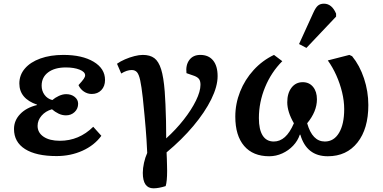

<svg xmlns="http://www.w3.org/2000/svg" viewBox="-20 -833 2078 1042"><path d="M287 14Q176 14 116 -24Q56 -62 56 -133Q56 -179 89.5 -214Q123 -249 181 -263V-265Q85 -298 85 -380Q85 -426 115 -461Q145 -496 199 -515.5Q253 -535 324 -535Q426 -535 488 -498Q550 -461 550 -399Q550 -365 530 -344Q510 -323 478 -323Q455 -323 435.5 -336Q416 -349 406 -371Q427 -394 434.5 -405Q442 -416 442 -424Q442 -443 412 -455Q382 -467 337 -467Q277 -467 241.5 -440.5Q206 -414 206 -368Q206 -340 221.5 -318.5Q237 -297 264 -290Q279 -303 299.5 -312.5Q320 -322 339 -322Q367 -322 385.5 -307Q404 -292 404 -270Q404 -243 385 -225Q366 -207 338 -207Q317 -207 297.5 -216.5Q278 -226 262 -240Q227 -230 205.5 -205Q184 -180 184 -150Q184 -113 216.5 -91Q249 -69 305 -69Q409 -69 486 -145L530 -96Q492 -44 427.5 -15Q363 14 287 14Z M813 189Q755 189 755 105Q755 80 761.5 50.5Q768 21 779 -3Q777 -46 775 -77Q773 -108 770.5 -137.5Q768 -167 764.5 -205.5Q761 -244 755 -302Q748 -364 741 -396.5Q734 -429 723.5 -441Q713 -453 695 -453Q668 -453 638 -434L615 -487Q633 -500 658.5 -511Q684 -522 709.5 -528.5Q735 -535 755 -535Q794 -535 817.5 -517.5Q841 -500 854.5 -457Q868 -414 874 -336Q876 -308 878 -266.5Q880 -225 881 -177Q882 -129 882 -82Q935 -130 977 -183.5Q1019 -237 1043.5 -287Q1068 -337 1068 -373Q1068 -393 1060.5 -403.5Q1053 -414 1035 -421L992 -436Q987 -480 1007.5 -507.5Q1028 -535 1067 -535Q1112 -535 1136.5 -505Q1161 -475 1161 -420Q1161 -364 1126.5 -294Q1092 -224 1029.5 -149.5Q967 -75 884 -6Q885 9 885.5 28.5Q886 48 886.5 66.5Q887 85 887 94Q887 152 879 177Q841 189 813 189Z M1441 15Q1353 15 1305 -41Q1257 -97 1257 -200Q1257 -270 1283 -335.5Q1309 -401 1356.5 -453Q1404 -505 1467 -535L1512 -501Q1452 -441 1418.5 -359.5Q1385 -278 1385 -192Q1385 -130 1405.5 -97.5Q1426 -65 1466 -65Q1499 -65 1526 -89Q1553 -113 1575 -164Q1539 -226 1539 -278Q1539 -327 1562 -357Q1585 -387 1623 -387Q1658 -387 1679 -361.5Q1700 -336 1700 -294Q1700 -228 1647 -164Q1675 -65 1743 -65Q1792 -65 1820 -112Q1848 -159 1848 -241Q1848 -285 1836.5 -332.5Q1825 -380 1805 -424.5Q1785 -469 1759 -505L1876 -535L1891 -528Q1932 -478 1955.5 -407.5Q1979 -337 1979 -263Q1979 -134 1920 -59.5Q1861 15 1759 15Q1644 15 1610 -102H1607Q1596 -69 1571 -42.5Q1546 -16 1512 -0.5Q1478 15 1441 15ZM1643 -573 1603 -594 1680 -763Q1693 -792 1705.5 -802.5Q1718 -813 1738 -813Q1781 -813 1804 -759V-743Z"/></svg>

Font: Literata 7pt SemiBold
Style: Italic
Weight: 600
Italic angle: -2°
Designer: Latin by Veronika Burian and Jose Scaglione. Greek by Irene Vlachou. Cyrillic by Vera Evstafieva
Foundry: TypeTogether
Version: Version 3.002